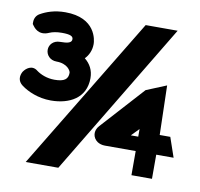

<svg xmlns="http://www.w3.org/2000/svg" viewBox="-80 -737 932 893"><g transform="rotate(10 386.0 -290.0)"><path d="M11 -339C1 -321 -4 -294 24 -274C53 -253 102 -230 163 -230C249 -230 327 -269 327 -364C327 -402 311 -430 285 -451C302 -468 314 -493 314 -523C314 -541 304 -646 159 -646C108 -646 70 -632 42 -616C26 -607 19 -591 19 -575V-566L24 -559C28 -554 52 -516 102 -539C116 -545 135 -549 160 -549C200 -549 213 -542 213 -528C213 -511 195 -506 158 -506C127 -506 108 -484 108 -460C108 -436 127 -413 158 -413C210 -413 227 -381 227 -372C227 -342 210 -328 163 -328C127 -328 97 -341 78 -355C49 -379 21 -354 12 -340ZM98 72H252L688 -652H537ZM405 -151C383 -127 387 -94 412 -77C421 -71 434 -67 447 -67H593V47H690V-67H772L740 -160H690L684 -393L589 -354ZM558 -135 593 -171V-135Z"/></g></svg>

Font: Charger Pro
Style: UltraExt
Weight: 900
Designer: Jasper
Foundry: Cannot Into Space Fonts
Version: Version 1.09